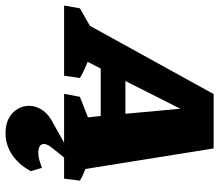

<svg xmlns="http://www.w3.org/2000/svg" viewBox="-136 -510 790 692"><g transform="rotate(90 259.0 -164.0)"><path d="M522 -77Q534 -72 544 -67.5Q554 -63 564 -57L557 0H251L262 -57L336 -86L331 -132H160L136 -85Q151 -78 162.5 -73.5Q174 -69 194 -57L186 0H-67L-57 -57L6 -93L252 -539H448ZM205 -221H323L305 -419ZM394 211Q353 211 328 192Q303 173 296.5 144.5Q290 116 304 88Q318 60 354 41L461 -19H496L447 42Q428 65 433 79Q438 93 465 93Q477 93 490.5 89Q504 85 518 80L530 120Q506 164 470.5 187.5Q435 211 394 211Z"/></g></svg>

Font: Piazzolla SC ExtraBold
Style: Italic
Weight: 800
Italic angle: -11.3°
Designer: Juan Pablo del Peral
Foundry: Huerta Tipografica
Version: Version 1.330